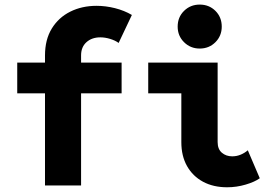

<svg xmlns="http://www.w3.org/2000/svg" viewBox="-20 -793 1165 821"><path d="M172.4 0V-555.7Q172.4 -623.5 201.4 -670.9Q230.5 -718.3 280.5 -743.2Q330.6 -768.1 392.6 -768.1Q431.6 -768.1 471.7 -758.1Q511.7 -748 543.9 -729L487.3 -609.4Q472.7 -620.1 450.9 -626.7Q429.2 -633.3 409.2 -633.3Q372.6 -633.3 349.6 -612.5Q326.7 -591.8 326.7 -556.2V0ZM53.7 -394V-525.4H500V-394ZM951.2 7.8Q892.1 7.8 848.1 -15.9Q804.2 -39.6 779.8 -82.8Q755.4 -126 755.4 -185.1V-525.4H910.6V-185.5Q910.6 -155.3 928.7 -139.9Q946.8 -124.5 973.1 -124.5Q992.2 -124.5 1009.5 -131.8Q1026.9 -139.2 1039.6 -150.4L1090.8 -30.8Q1069.3 -15.1 1030.5 -3.7Q991.7 7.8 951.2 7.8ZM613.8 -394V-525.4H910.6V-394ZM834 -585.4Q794.4 -585.4 767.1 -612.5Q739.7 -639.6 739.7 -679.2Q739.7 -719.7 767.1 -746.6Q794.4 -773.4 834 -773.4Q874 -773.4 901.1 -746.6Q928.2 -719.7 928.2 -679.2Q928.2 -639.6 901.1 -612.5Q874 -585.4 834 -585.4Z"/></svg>

Font: Reddit Mono ExtraBold
Style: Regular
Weight: 800
Monospace: yes
Designer: Stephen Hutchings
Foundry: Reddit
Version: Version 1.014